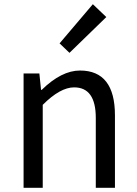

<svg xmlns="http://www.w3.org/2000/svg" viewBox="-20 -892 651 912"><path d="M92 -543H167L175 -465H178Q272 -557 360 -557Q526 -557 526 -344V0H435V-332Q435 -477 332 -477Q266 -477 183 -394V0H92ZM263 -686 421 -872 485 -811 310 -641Z"/></svg>

Font: 思源黑体R
Style: Regular
Weight: 400
Designer: Ryoko NISHIZUKA  (kana & ideographs); Paul D. Hunt (Latin, Greek & Cyrillic); Wenlong ZHANG  (bopomofo); Sandoll Communi
Foundry: Adobe Systems Incorporated
Version: Version 1.00 June 24, 2014, initial release